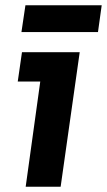

<svg xmlns="http://www.w3.org/2000/svg" viewBox="-20 -705 404 725"><path d="M77 0 132 -397H47L63 -508H281L209 0ZM61 -584 76 -685H364L350 -584Z"/></svg>

Font: Finlandica SemiBold
Style: Italic
Weight: 600
Italic angle: -8°
Designer: Niklas Ekholm, Juho Hiilivirta, Jaakko Suomalainen
Foundry: Helsinki Type Studio
Version: Version 1.063